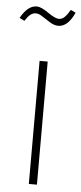

<svg xmlns="http://www.w3.org/2000/svg" viewBox="-62 -777 341 808"><g transform="rotate(5 108.5 -373.5)"><path d="M157.2 -673.8Q140.1 -673.8 122.1 -684.8Q104 -695.8 87.9 -706.8Q71.8 -717.8 60.1 -717.8Q46.4 -717.8 36.1 -709.7Q25.9 -701.7 13.2 -682.1L-7.8 -692.9Q22.5 -747.1 60.1 -747.1Q78.6 -747.1 109.9 -725.1Q141.1 -703.1 157.2 -703.1Q169.9 -703.1 180.4 -712.9Q190.9 -722.7 204.1 -745.1L225.1 -734.9Q197.3 -673.8 157.2 -673.8ZM126 -520V0H91.8V-520Z"/></g></svg>

Font: Fira Sans Compressed UltraLight
Style: Regular
Weight: 200
Width: 1
Designer: Carrois Corporate & Edenspiekermann AG
Foundry: Carrois Corporate GbR & Edenspiekermann AG
Version: Version 4.203;PS 004.203;hotconv 1.0.88;makeotf.lib2.5.64775